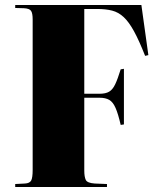

<svg xmlns="http://www.w3.org/2000/svg" viewBox="-20 -750 640 770"><path d="M41 0V-12L80 -14Q99 -15 105 -26Q111 -37 111 -69V-672Q111 -697 104.5 -706.5Q98 -716 76 -717L41 -718V-730H547L575 -529L562 -526Q538 -587 517.5 -624.5Q497 -662 476 -681.5Q455 -701 429.5 -707.5Q404 -714 370 -714H318V-374H379Q404 -374 418 -382.5Q432 -391 442 -412Q452 -433 464 -472L477 -474V-251L464 -249Q454 -293 443.5 -317Q433 -341 418 -349.5Q403 -358 380 -358H318V-66Q318 -41 324 -28.5Q330 -16 360 -14L409 -12V0Z"/></svg>

Font: Literata 72pt ExtraBold
Style: Regular
Weight: 800
Designer: Latin by Veronika Burian and Jose Scaglione. Greek by Irene Vlachou. Cyrillic by Vera Evstafieva.
Foundry: TypeTogether
Version: Version 3.002